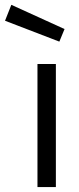

<svg xmlns="http://www.w3.org/2000/svg" viewBox="-80 -760 319 780"><path d="M72.2 0V-500H147V0ZM161.1 -590.9 -59.6 -675.7 -34 -740.4 182.2 -642Z"/></svg>

Font: Titillium Web
Style: Bold
Weight: 700
Designer: Mohamed Gaber, Accademia di Belle Arti di Urbino
Foundry: Kief Type Foundry, Accademia di Belle Arti di Urbino
Version: Version 3.000